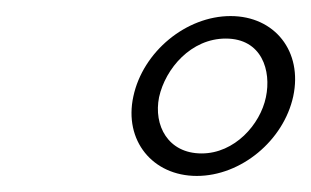

<svg xmlns="http://www.w3.org/2000/svg" viewBox="-20 -645 387 239"><path d="M146 -525C134 -470 170 -426 225 -426C280 -426 333 -470 345 -525C357 -581 322 -625 267 -625C212 -625 158 -581 146 -525ZM311 -524C304 -490 272 -454 231 -454C189 -454 171 -489 178 -524C186 -560 218 -597 261 -597C306 -597 318 -557 311 -524Z"/></svg>

Font: Libertinus Sans
Style: Italic
Weight: 400
Italic angle: -12°
Designer: Philipp H. Poll, Khaled Hosny
Foundry: Caleb Maclennan
Version: Version 7.050;RELEASE